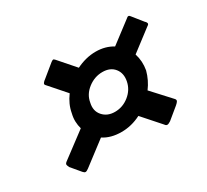

<svg xmlns="http://www.w3.org/2000/svg" viewBox="-89 -662 710 658"><g transform="rotate(-30 265.5 -333.0)"><path d="M73 -144 42 -181Q39 -187 38 -191.5Q37 -196 43 -201L143 -276Q139 -290 138.5 -305Q138 -320 142 -336Q145 -353 152 -368.5Q159 -384 170 -399L112 -465Q108 -469 111.5 -474Q115 -479 121 -483L170 -523Q177 -528 179 -527.5Q181 -527 185 -523L241 -459Q259 -468 278.5 -473Q298 -478 318 -478Q356 -478 385 -460L468 -523Q477 -532 483 -523L515 -483Q520 -479 521.5 -474Q523 -469 516 -465L432 -401Q442 -370 436 -336Q427 -302 406 -274L473 -201Q477 -196 474.5 -191.5Q472 -187 465 -181L420 -144Q411 -138 406 -138Q401 -138 397 -144L335 -214Q298 -195 258 -195Q216 -195 187 -214L95 -144Q87 -138 82.5 -138Q78 -138 73 -144ZM215 -336Q208 -306 225.5 -286Q243 -266 273 -266Q304 -266 329 -286Q354 -306 360 -336Q366 -366 350 -386Q334 -406 303 -406Q272 -406 246 -386Q220 -366 215 -336Z"/></g></svg>

Font: Glory Thin
Style: Bold Italic
Weight: 700
Italic angle: -12°
Version: Version 1.011